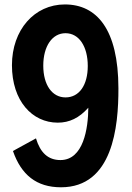

<svg xmlns="http://www.w3.org/2000/svg" viewBox="-20 -815 584 847"><path d="M249 11.2C477.5 11.2 502.9 -255.9 502.4 -425.3C502 -686.5 406.7 -795.4 266.1 -795.4C131.8 -795.4 32.7 -683.1 32.7 -527.3C32.7 -369.6 122.1 -273.9 234.9 -273.9C286.1 -273.9 329.1 -294.4 369.6 -339.8C369.1 -248 348.1 -108.9 246.6 -108.9C191.9 -108.9 157.7 -141.6 138.7 -204.6L37.1 -148.9C73.7 -43.5 141.1 11.2 249 11.2ZM269 -385.3C210.4 -385.3 170.9 -439.5 170.9 -525.4C170.9 -611.3 210.4 -668.5 269 -668.5C329.1 -668.5 367.2 -609.4 367.2 -523.9C367.2 -439 329.1 -385.3 269 -385.3Z"/></svg>

Font: Decalotype SemiBold
Style: Regular
Weight: 600
Designer: Alfredo Marco Pradil
Foundry: Alfredo Marco Pradil
Version: Version 1.0